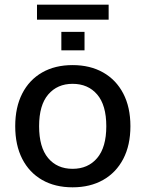

<svg xmlns="http://www.w3.org/2000/svg" viewBox="-20 -791 621 820"><path d="M290 9Q215 9 160 -22.5Q105 -54 75 -112.5Q45 -171 45 -252Q45 -333 75 -391.5Q105 -450 160 -481.5Q215 -513 290 -513Q365 -513 420.5 -481.5Q476 -450 506.5 -391.5Q537 -333 537 -252Q537 -171 506.5 -112.5Q476 -54 420.5 -22.5Q365 9 290 9ZM290 -70Q356 -70 395 -116Q434 -162 434 -252Q434 -342 395 -387.5Q356 -433 290 -433Q225 -433 186 -387.5Q147 -342 147 -252Q147 -162 185.5 -116Q224 -70 290 -70ZM138 -707V-771H444V-707ZM242 -576V-655H341V-576Z"/></svg>

Font: Mulish ExtraLight SemiBold
Style: Regular
Weight: 600
Version: Version 3.603